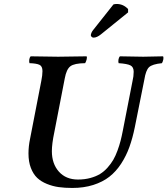

<svg xmlns="http://www.w3.org/2000/svg" viewBox="-20 -928 836 958"><path d="M122.1 -162.1Q122.1 -197.8 129.9 -234.9L186 -523.9Q191.9 -552.7 191.9 -573.2Q191.9 -597.7 176.8 -604.7Q161.6 -611.8 127 -612.8Q124.5 -621.6 126.2 -631.6Q127.9 -641.6 132.8 -647Q224.6 -645 270 -645Q322.3 -645 412.1 -647Q415 -642.1 412.4 -631.6Q409.7 -621.1 404.8 -612.8Q351.1 -612.3 331.3 -597.4Q311.5 -582.5 303.2 -537.1L251 -268.1Q238.8 -210.4 238.8 -173.8Q238.8 -110.8 273.9 -71.5Q309.1 -32.2 369.1 -32.2Q402.3 -32.2 430.4 -39.8Q458.5 -47.4 479 -59.8Q499.5 -72.3 516.6 -91.6Q533.7 -110.8 545.2 -130.6Q556.6 -150.4 566.2 -176.5Q575.7 -202.6 581.5 -225.1Q587.4 -247.6 592.8 -275.9L641.1 -522.9Q647 -546.9 647 -569.8Q647 -593.3 631.1 -601.6Q615.2 -609.9 571.8 -612.8Q569.3 -621.6 571.3 -631.6Q573.2 -641.6 578.1 -647Q671.9 -645 694.8 -645Q711.9 -645 793.9 -647Q796.9 -640.6 794.7 -630.6Q792.5 -620.6 788.1 -612.8Q739.3 -607.9 723.4 -592.5Q707.5 -577.1 700.2 -530.8L652.8 -293.9Q641.6 -238.8 625.7 -194.6Q609.9 -150.4 584.5 -111.3Q559.1 -72.3 525.6 -46.1Q492.2 -20 445.3 -5.1Q398.4 9.8 340.8 9.8Q303.2 9.8 273.2 5.6Q243.2 1.5 214.1 -10.3Q185.1 -22 165.5 -40.5Q146 -59.1 134 -90.1Q122.1 -121.1 122.1 -162.1ZM545.9 -905.8Q553.2 -908.2 562 -908.2Q595.2 -908.2 619.1 -882.8V-866.2L483.9 -756.8Q463.4 -740.2 446.8 -740.2Q441.4 -740.2 437.3 -744.1Q433.1 -748 433.1 -752.9Q435.1 -765.6 443.8 -776.9Z"/></svg>

Font: Common Serif SemiBold
Style: Italic
Weight: 600
Italic angle: -12°
Designer: Philipp H. Poll, Khaled Hosny
Foundry: Stefan Peev, Context Ltd.
Version: Version 1.026